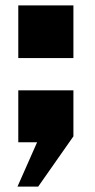

<svg xmlns="http://www.w3.org/2000/svg" viewBox="-20 -529 353 714"><path d="M45 165 118 0H48V-193H253V-22L122 165ZM48 -313V-509H253V-313Z"/></svg>

Font: Public Sans Thin Black
Style: Regular
Weight: 900
Version: Version 2.001